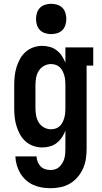

<svg xmlns="http://www.w3.org/2000/svg" viewBox="-20 -770 540 1013"><path d="M247 223Q223 223 200 219Q177 215 155.5 205.5Q134 196 116.5 180Q99 164 87 144Q75 124 68.5 101Q62 78 61 55H173Q173 69 178.5 83Q184 97 194 107.5Q204 118 218 122.5Q232 127 247 127Q260 127 272 123Q284 119 293.5 110Q303 101 309.5 89.5Q316 78 319.5 66Q323 54 324 41Q325 28 325 15V-81Q318 -62 306.5 -45Q295 -28 279 -15.5Q263 -3 243 2.5Q223 8 203 8Q179 8 156 0Q133 -8 115 -24Q97 -40 85.5 -61Q74 -82 67 -105Q60 -128 57.5 -152Q55 -176 55 -200V-320Q55 -344 57.5 -368Q60 -392 67 -415Q74 -438 85.5 -459Q97 -480 115 -496Q133 -512 156 -520Q179 -528 203 -528Q223 -528 243 -522.5Q263 -517 279 -504.5Q295 -492 306.5 -475Q318 -458 325 -439V-520H472V-424H437V15Q437 42 433 68.5Q429 95 418 119.5Q407 144 389.5 164.5Q372 185 349 198.5Q326 212 299.5 217.5Q273 223 247 223ZM249 -88Q262 -88 274 -92Q286 -96 295.5 -105Q305 -114 310.5 -125.5Q316 -137 319.5 -149.5Q323 -162 324 -174.5Q325 -187 325 -200V-320Q325 -333 324 -345.5Q323 -358 319.5 -370.5Q316 -383 310.5 -394.5Q305 -406 295.5 -415Q286 -424 274 -428Q262 -432 249 -432Q229 -432 211.5 -422Q194 -412 184 -395.5Q174 -379 170.5 -359.5Q167 -340 167 -320V-200Q167 -180 170.5 -160.5Q174 -141 184 -124.5Q194 -108 211.5 -98Q229 -88 249 -88ZM250 -590Q234 -590 218 -595Q202 -600 191 -611Q180 -622 175 -638Q170 -654 170 -670Q170 -686 175 -702Q180 -718 191 -729Q202 -740 218 -745Q234 -750 250 -750Q266 -750 282 -745Q298 -740 309 -729Q320 -718 325 -702Q330 -686 330 -670Q330 -654 325 -638Q320 -622 309 -611Q298 -600 282 -595Q266 -590 250 -590Z"/></svg>

Font: Iosevka Curly Slab
Style: Bold
Weight: 700
Monospace: yes
Designer: Belleve Invis
Foundry: Belleve Invis
Version: Version 22.1.2; ttfautohint (v1.8.4)